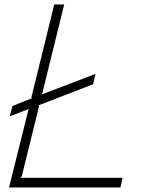

<svg xmlns="http://www.w3.org/2000/svg" viewBox="-20 -830 637 850"><path d="M522.9 -43 513.2 0H20L105 -340.8L108.9 -348.1L22.9 -314.9L35.2 -360.8L121.1 -395L119.1 -399.9L220.2 -810.1H264.2L167 -416L163.1 -411.1L402.8 -502.9L392.1 -457L150.9 -363.8L152.8 -359.9L76.2 -48.8L69.8 -43Z"/></svg>

Font: Sinkin Sans 200 X Light Italic
Style: Regular
Weight: 200
Italic angle: -112°
Designer: Keith Bates
Foundry: K-Type
Version: Sinkin Sans (version 1.0)  by Keith Bates   •   © 2014   www